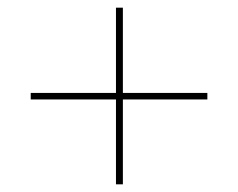

<svg xmlns="http://www.w3.org/2000/svg" viewBox="-20 -581 620 500"><path d="M282 -101V-322H60V-339H282V-561H300V-339H520V-322H300V-101Z"/></svg>

Font: Cantarell Thin
Style: Regular
Weight: 100
Designer: Dave Crossland, Nikolaus Waxweiler, Florian Fecher, Jacques Le Bailly, Eben Sorkin, Alexei Vanyashin, Alexios Zavras, Em
Version: Version 0.303